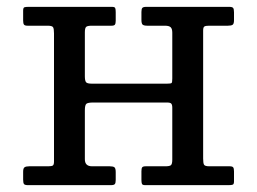

<svg xmlns="http://www.w3.org/2000/svg" viewBox="-20 -540 750 560"><path d="M572.5 -77.5V-451Q572.5 -460.5 576.2 -462.8Q580 -465 589.5 -465H644.5Q654.5 -465 658.5 -467.8Q662.5 -470.5 662.5 -481V-504Q662.5 -513.5 660 -516.8Q657.5 -520 648.5 -520H406.5Q398 -520 395.2 -517Q392.5 -514 392.5 -505V-482Q392.5 -471 396.2 -468Q400 -465 410 -465H461.5Q473 -465 477.8 -460.5Q482.5 -456 482.5 -444.5V-311Q482.5 -300 480.5 -298Q478.5 -296 467.5 -296H247.5Q234 -296 230.8 -300.5Q227.5 -305 227.5 -317.5V-445.5Q227.5 -458.5 231.5 -461.8Q235.5 -465 247.5 -465H305Q313 -465 315.2 -468.2Q317.5 -471.5 317.5 -479.5V-504.5Q317.5 -513 316 -516.5Q314.5 -520 306.5 -520H63Q55 -520 51.2 -518.8Q47.5 -517.5 47.5 -509V-480Q47.5 -471.5 50 -468.2Q52.5 -465 60.5 -465H119.5Q132.5 -465 135 -460.2Q137.5 -455.5 137.5 -442.5V-69Q137.5 -59.5 134 -57.2Q130.5 -55 120.5 -55H65.5Q56 -55 51.8 -52.2Q47.5 -49.5 47.5 -39V-16Q47.5 -6.5 50 -3.2Q52.5 0 61.5 0H303.5Q312 0 314.8 -3Q317.5 -6 317.5 -15V-38Q317.5 -49 313.8 -52Q310 -55 300 -55H248.5Q227.5 -55 227.5 -75.5V-218Q227.5 -234 232.2 -237.5Q237 -241 252 -241H467Q476.5 -241 479.5 -237.8Q482.5 -234.5 482.5 -225.5V-74.5Q482.5 -61.5 478.5 -58.2Q474.5 -55 462.5 -55H405Q397 -55 394.8 -52Q392.5 -49 392.5 -40.5V-15.5Q392.5 -7.5 394 -3.8Q395.5 0 403.5 0H647Q655.5 0 659 -1.5Q662.5 -3 662.5 -11V-40Q662.5 -48.5 660.2 -51.8Q658 -55 649.5 -55H590.5Q577.5 -55 575 -59.8Q572.5 -64.5 572.5 -77.5Z"/></svg>

Font: Besley
Style: Regular
Weight: 400
Designer: Owen Earl
Foundry: indestructible type*
Version: Version 4.000